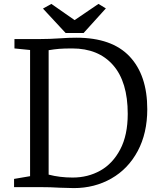

<svg xmlns="http://www.w3.org/2000/svg" viewBox="-20 -958 818 983"><path d="M52 0ZM134 -56V-702L54 -710V-758H182Q232 -758 292 -762Q330 -765 371 -765Q553 -765 643.5 -669Q734 -573 734 -399Q734 -276 685 -184.5Q636 -93 550 -44Q464 5 358 5Q337 5 285 3Q240 0 184 0H52V-42ZM352 -49Q430 -49 493.5 -84.5Q557 -120 595.5 -193Q634 -266 634 -375Q634 -539 559 -624.5Q484 -710 350 -710Q308 -710 283.5 -708Q259 -706 229 -701V-64Q286 -49 352 -49ZM243 -938 362 -855 484 -938 522 -915 408 -789H316L200 -914Z"/></svg>

Font: Martel DemiBold
Style: Regular
Weight: 600
Designer: Dan Reynolds
Foundry: Dan Reynolds
Version: Version 1.001; ttfautohint (v1.1) -l 5 -r 5 -G 72 -x 0 -D la